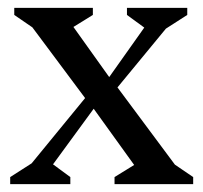

<svg xmlns="http://www.w3.org/2000/svg" viewBox="-20 -470 519 490"><path d="M6 0V-18.1L60.7 -53.1L197.2 -219.7L62.6 -400.2L16.4 -431.9V-450H217V-431.9L167.4 -401.2L258.7 -273.3L348.2 -399.6L304 -431.9V-450H457.9V-431.9L403.4 -396.9L279.8 -246.9L426.4 -49.8L473 -18.1V0H272.3V-18.1L322.4 -49L219.1 -192.5L115.3 -50.6L159.5 -18.1V0Z"/></svg>

Font: Ancizar Serif Light
Style: Regular
Weight: 300
Designer: Cesar Puertas, Viviana Monsalve, Julian Moncada, Julian Prieto, Jose Castro, Felipe Aragon, Mariel Hernandez, Sara Alarc
Version: Version 8.100